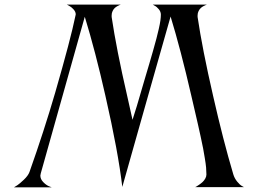

<svg xmlns="http://www.w3.org/2000/svg" viewBox="-20 -808 1111 827"><path d="M820.8 -2Q822.8 -2.9 825.9 -4.6Q829.1 -6.3 837.6 -12.2Q846.2 -18.1 852.5 -23.9Q858.9 -29.8 864 -38.6Q869.1 -47.4 869.1 -56.2Q869.1 -70.3 867.7 -86.7Q866.2 -103 862.1 -127.2Q857.9 -151.4 855 -168.2Q852.1 -185.1 844.2 -220Q836.4 -254.9 832.8 -271.5Q829.1 -288.1 818.6 -333Q808.1 -377.9 804.2 -395Q758.3 -594.7 714.8 -736.8Q680.2 -614.3 610.6 -369.9Q541 -125.5 506.8 -2.9Q489.3 -153.3 434.1 -395Q391.1 -585.9 345.2 -735.8L155.8 -62Q153.8 -54.2 153.8 -51.8Q153.8 -36.6 166 -23.9Q178.2 -11.2 190.4 -5.9L203.1 -1H40Q45.9 -4.4 55.2 -10.5Q64.5 -16.6 82.8 -33.9Q101.1 -51.3 106.9 -66.9Q169.9 -244.6 217.8 -409.2Q284.2 -638.7 305.2 -741.2Q305.2 -742.2 305.7 -743.7Q306.2 -745.1 306.2 -746.1Q306.2 -757.3 296.6 -767.8Q287.1 -778.3 277.3 -783.2L268.1 -788.1H500Q498.5 -787.6 495.8 -786.6Q493.2 -785.6 486.3 -782Q479.5 -778.3 474.4 -773.7Q469.2 -769 465.1 -760.5Q460.9 -752 460.9 -742.2V-734.9Q481.4 -596.2 527.8 -395Q539.1 -342.8 550.8 -292Q572.8 -360.8 581.1 -391.1Q588.9 -418 602.5 -464.1Q616.2 -510.3 622.8 -532.5Q629.4 -554.7 639.2 -589.1Q648.9 -623.5 653.8 -642.1Q658.7 -660.6 663.8 -682.9Q668.9 -705.1 670.9 -719.7Q672.9 -734.4 672.9 -745.1Q672.9 -757.3 664.1 -768.1Q655.3 -778.8 646.5 -783.2L638.2 -788.1H871.1Q869.6 -787.6 866.9 -786.6Q864.3 -785.6 857.2 -782Q850.1 -778.3 845 -773.7Q839.8 -769 835.4 -760.5Q831.1 -752 831.1 -742.2V-734.9Q851.6 -596.2 897.9 -395Q940.9 -205.1 984.9 -57.1Q990.2 -39.6 1001.7 -25.6Q1013.2 -11.7 1022 -6.8L1030.8 -2Z"/></svg>

Font: Anticva
Style: Regular
Weight: 400
Version: Version 1.000